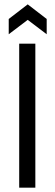

<svg xmlns="http://www.w3.org/2000/svg" viewBox="-20 -860 250 880"><path d="M68 0V-660H142V0ZM20 -703V-773L107 -840L194 -773V-703L107 -769Z"/></svg>

Font: Bricolage Grotesque 24pt Condensed Light
Style: Regular
Weight: 300
Width: 3
Designer: Mathieu Triay
Foundry: Atelier Triay
Version: Version 1.001;gftools[0.9.33.dev8+g029e19f]